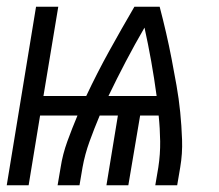

<svg xmlns="http://www.w3.org/2000/svg" viewBox="-30 -550 650 570"><path d="M-10 0 77 -530H143L99 -265H226Q258 -333 294.5 -399Q331 -465 369 -530H444Q454 -492 463 -453Q472 -414 479.5 -375Q487 -336 494 -296.5Q501 -257 505 -217Q509 -177 510.5 -135.5Q512 -94 505 -53L496 0H431L440 -53Q446 -92 445.5 -130.5Q445 -169 441 -207H386L351 0H286L320 -207H266Q250 -169 236 -130.5Q222 -92 215 -53L206 0H141L150 -53Q156 -92 170 -130.5Q184 -169 200 -207H89L55 0ZM292 -265H330H435Q428 -317 419 -367.5Q410 -418 399 -468Q370 -418 343.5 -367.5Q317 -317 292 -265Z"/></svg>

Font: Iosevka Curly Light Extended
Style: Italic
Weight: 300
Width: 7
Italic angle: -9°
Monospace: yes
Designer: Belleve Invis
Foundry: Belleve Invis
Version: Version 11.1.0; ttfautohint (v1.8.3)